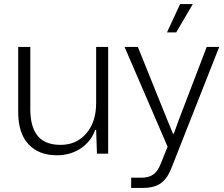

<svg xmlns="http://www.w3.org/2000/svg" viewBox="-20 -750 1095 937"><path d="M257.8 7.8Q169.4 7.8 119.1 -45.9Q68.8 -99.6 68.8 -204.1V-521H127.9V-216.8Q127.9 -131.3 163.6 -87.2Q199.2 -43 275.9 -43Q353 -43 401.1 -98.9Q449.2 -154.8 449.2 -247.1V-521H507.8V0H453.1L449.2 -116.2H444.8Q423.8 -58.6 373.5 -25.4Q323.2 7.8 257.8 7.8Z M620.1 167V117.2H669.9Q707 117.2 728.8 101.1Q750.5 85 764.2 49.8L797.9 -34.2L587.9 -521H652.8L795.9 -166L824.2 -97.2H828.1L853 -166L988.8 -521H1049.8L817.9 66.9Q797.4 120.6 765.4 143.8Q733.4 167 678.2 167ZM794.9 -591.8 858.9 -730H920.9L839.8 -591.8Z"/></svg>

Font: Lumene Sans Light
Style: Regular
Weight: 300
Designer: Deni Anggara
Version: Version 1.003;Glyphs 3.1.2 (3151)